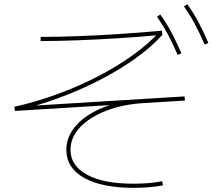

<svg xmlns="http://www.w3.org/2000/svg" viewBox="-20 -875 1040 926"><path d="M623 31Q472 31 386 -17Q300 -65 300 -152Q300 -207 333.5 -253Q367 -299 428 -333Q489 -367 569 -384L575 -372L53 -340L49 -360Q153 -383 255.5 -420.5Q358 -458 451 -506Q544 -554 620.5 -609Q697 -664 749 -721L750 -706Q653 -697 549.5 -690.5Q446 -684 349.5 -680.5Q253 -677 176 -677V-697Q253 -697 351.5 -700.5Q450 -704 556 -711Q662 -718 761 -727L763 -707Q699 -636 599.5 -570Q500 -504 379 -449.5Q258 -395 129 -359L119 -364L870 -410L872 -390L675 -378Q571 -372 491 -340.5Q411 -309 365.5 -260.5Q320 -212 320 -152Q320 -76 399.5 -32.5Q479 11 623 11Q661 11 697.5 8Q734 5 762 -1L766 19Q736 25 699 28Q662 31 623 31ZM837 -610Q812 -668 788.5 -711.5Q765 -755 737 -794L753 -805Q784 -762 808 -716.5Q832 -671 855 -618ZM967 -660Q942 -718 918.5 -761.5Q895 -805 867 -844L883 -855Q914 -812 938 -766.5Q962 -721 985 -668Z"/></svg>

Font: M PLUS 2 Thin Thin
Style: Regular
Weight: 250
Version: Version 1.001